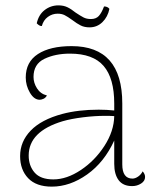

<svg xmlns="http://www.w3.org/2000/svg" viewBox="-20 -684 574 716"><path d="M521 -24Q521 -9 506 0.5Q491 10 473 10Q439 10 422.5 -12Q406 -34 406 -73V-160Q369 -79 305 -33.5Q241 12 173 12Q115 12 85 -19.5Q55 -51 55 -102Q55 -156 94.5 -197Q134 -238 212 -259Q272 -275 348 -275Q378 -275 406 -272V-298Q406 -392 366.5 -438Q327 -484 241 -484Q186 -484 145.5 -464.5Q105 -445 105 -397Q105 -375 118 -354.5Q131 -334 155 -328Q150 -319 142 -315.5Q134 -312 128 -312Q107 -312 91.5 -338.5Q76 -365 76 -395Q76 -453 121.5 -482.5Q167 -512 247 -512Q436 -512 436 -298V-71Q436 -18 474 -18Q484 -18 495 -25.5Q506 -33 512 -45Q521 -35 521 -24ZM406 -251Q396 -252 372 -252Q333 -252 289 -246.5Q245 -241 214 -232Q87 -194 87 -104Q87 -66 109 -40.5Q131 -15 179 -15Q229 -15 281.5 -50Q334 -85 369.5 -140Q405 -195 406 -251ZM314 -582Q295 -582 281 -589Q267 -596 250 -609Q232 -622 221 -627.5Q210 -633 195 -633Q175 -633 158.5 -621Q142 -609 136 -587H134Q127 -587 117 -597Q124 -629 146.5 -646.5Q169 -664 198 -664Q217 -664 231.5 -657Q246 -650 262 -637Q280 -625 291.5 -619Q303 -613 319 -613Q338 -613 348.5 -624.5Q359 -636 368 -660Q381 -660 388 -651Q382 -621 362 -601.5Q342 -582 314 -582Z"/></svg>

Font: Arima Madurai Thin
Style: Regular
Weight: 250
Designer: Joana Correia and Natanael Gama
Foundry: NDISCOVER
Version: Version 1.019; ttfautohint (v1.5) -l 7 -r 28 -G 50 -x 13 -D 